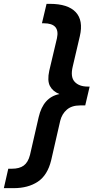

<svg xmlns="http://www.w3.org/2000/svg" viewBox="-86 -810 486 998"><path d="M173 -790Q267 -790 307.5 -747Q348 -704 329 -622L292 -464Q279 -410 302 -385Q325 -360 370 -360H380L357 -262H330Q287 -262 261.5 -240Q236 -218 227 -182L180 23Q161 101 110.5 134.5Q60 168 -15 168H-66L-43 67H-24Q15 67 37.5 50.5Q60 34 70 -5L115 -201Q139 -305 223 -321Q188 -335 173.5 -363Q159 -391 170 -442L210 -611Q227 -689 142 -689H132L156 -790Z"/></svg>

Font: Prodigy Sans SemiBold
Style: Italic
Weight: 600
Italic angle: -13°
Designer: Wei Huang
Foundry: Wei Huang
Version: Version 1.003; ttfautohint (v1.8.3)